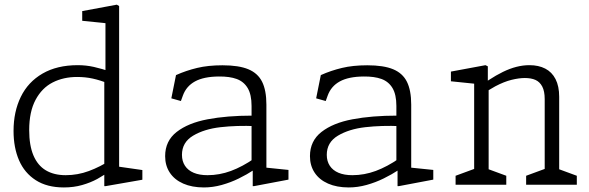

<svg xmlns="http://www.w3.org/2000/svg" viewBox="-20 -791 2520 822"><path d="M426.5 -455.5 431.5 -467V-715L454 -689.5L332 -702V-743.5L480 -771L490 -765V-55L467.5 -80.5L589.5 -63V-21.5L431.5 6H426.5ZM459 -482.5V-427L442.5 -434Q409 -447.5 377.2 -454.5Q345.5 -461.5 310 -461.5Q251.5 -461.5 205.5 -438Q159.5 -414.5 132.2 -363.5Q105 -312.5 105 -234Q105 -168.5 123.2 -125.5Q141.5 -82.5 176.2 -61.8Q211 -41 261.5 -41Q312.5 -41 360.5 -58.8Q408.5 -76.5 455.5 -107V-63Q426 -41 396.8 -25Q367.5 -9 331.5 1.2Q295.5 11.5 253.5 11.5Q181.5 11.5 133.2 -19.5Q85 -50.5 61.5 -104.8Q38 -159 38 -230.5Q38 -312.5 69 -376.2Q100 -440 162 -476Q224 -512 313 -512Q348.5 -512 381.8 -504.5Q415 -497 459 -482.5Z M1062 -68.5 1057 -79.5V-337.5Q1057 -386 1040.5 -413.8Q1024 -441.5 993.5 -452.8Q963 -464 917 -463.5Q852.5 -463 815 -442.5Q777.5 -422 763 -382L754.5 -358.5L713.5 -370L733.5 -469.5Q777 -489 824 -500.2Q871 -511.5 932.5 -511.5Q1002.5 -511.5 1043.2 -494.5Q1084 -477.5 1102.2 -440.8Q1120.5 -404 1120.5 -343V-50L1098 -75.5L1215 -63.5V-22L1067 6H1062ZM687 -122.5Q687 -187.5 736.2 -226Q785.5 -264.5 868.5 -280.2Q951.5 -296 1061 -296L1074.5 -251Q994.5 -254.5 924.2 -246.5Q854 -238.5 806.5 -210Q759 -181.5 759 -128Q759 -101 772 -81.2Q785 -61.5 809.5 -51.2Q834 -41 868.5 -41Q919.5 -41 968.8 -59.2Q1018 -77.5 1068.5 -112.5V-64.5Q1036.5 -43.5 1002.2 -26.8Q968 -10 929.5 0.8Q891 11.5 853 11.5Q802 11.5 764.5 -5Q727 -21.5 707 -51.8Q687 -82 687 -122.5Z M1682 -68.5 1677 -79.5V-337.5Q1677 -386 1660.5 -413.8Q1644 -441.5 1613.5 -452.8Q1583 -464 1537 -463.5Q1472.5 -463 1435 -442.5Q1397.5 -422 1383 -382L1374.5 -358.5L1333.5 -370L1353.5 -469.5Q1397 -489 1444 -500.2Q1491 -511.5 1552.5 -511.5Q1622.5 -511.5 1663.2 -494.5Q1704 -477.5 1722.2 -440.8Q1740.5 -404 1740.5 -343V-50L1718 -75.5L1835 -63.5V-22L1687 6H1682ZM1307 -122.5Q1307 -187.5 1356.2 -226Q1405.5 -264.5 1488.5 -280.2Q1571.5 -296 1681 -296L1694.5 -251Q1614.5 -254.5 1544.2 -246.5Q1474 -238.5 1426.5 -210Q1379 -181.5 1379 -128Q1379 -101 1392 -81.2Q1405 -61.5 1429.5 -51.2Q1454 -41 1488.5 -41Q1539.5 -41 1588.8 -59.2Q1638 -77.5 1688.5 -112.5V-64.5Q1656.5 -43.5 1622.2 -26.8Q1588 -10 1549.5 0.8Q1511 11.5 1473 11.5Q1422 11.5 1384.5 -5Q1347 -21.5 1327 -51.8Q1307 -82 1307 -122.5Z M2232.5 -38.5 2323.5 -72 2312 -45V-367Q2312 -400.5 2301.5 -420.5Q2291 -440.5 2272.5 -448.8Q2254 -457 2227 -457Q2202 -457 2170.2 -449.2Q2138.5 -441.5 2100.5 -421.5Q2071.5 -406 2040.5 -383.5L2045.5 -429.5Q2054.5 -436 2059 -439Q2063.5 -442 2072 -448Q2104 -469 2133.2 -483.2Q2162.5 -497.5 2190.8 -504.8Q2219 -512 2246.5 -512Q2286 -512 2314.5 -497.2Q2343 -482.5 2358.5 -452.2Q2374 -422 2374 -376.5V-40L2358.5 -72L2449.5 -38.5V0H2232.5ZM1930.5 -38.5 2021.5 -72 2010 -45V-457.5L2032 -430.5L1910.5 -443V-484.5L2058.5 -512L2068.5 -507V-426.5L2072 -419.5V-40L2056.5 -72L2147.5 -38.5V0H1930.5Z"/></svg>

Font: Monaspace Xenon Var ExtraLight
Style: Regular
Weight: 200
Designer: Riley Cran and the Lettermatic Team
Version: Version 1.200 (Monaspace Xenon Var)